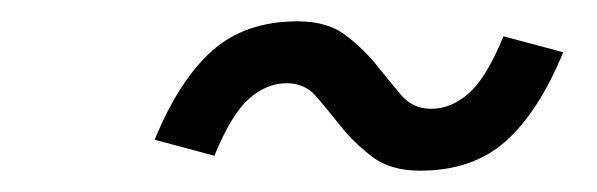

<svg xmlns="http://www.w3.org/2000/svg" viewBox="-20 -410 560 180"><path d="M508 -361Q485 -305 454 -277.5Q423 -250 374 -250Q346 -250 329 -263Q312 -276 300 -291Q288 -306 277 -319Q266 -332 249 -332Q230 -332 213.5 -317.5Q197 -303 181 -264L125 -279Q148 -335 179 -362.5Q210 -390 259 -390Q287 -390 304 -377Q321 -364 333 -349Q345 -334 356 -321Q367 -308 384 -308Q403 -308 419.5 -322.5Q436 -337 452 -376Z"/></svg>

Font: Gauge
Style: Oblique
Weight: 400
Italic angle: -80°
Designer: Daniel Pimley
Foundry: Daniel Pimley
Version: Version 2.0